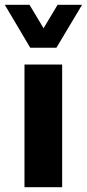

<svg xmlns="http://www.w3.org/2000/svg" viewBox="-38 -780 362 800"><path d="M64 0V-511H221V0ZM304 -760 197 -581H88L-18 -760H85L179 -603H108L202 -760Z"/></svg>

Font: Chivo Medium
Style: Bold
Weight: 700
Version: Version 2.002